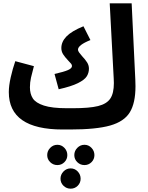

<svg xmlns="http://www.w3.org/2000/svg" viewBox="-20 -758 888 1155"><path d="M795 -239Q795 -138 761 -82.5Q727 -27 643 -3Q559 21 401 21H357Q33 21 33 -204Q33 -242 44.5 -293Q56 -344 72 -390L184 -360Q173 -320 166.5 -291Q160 -262 160 -233Q160 -193 177.5 -166Q195 -139 244 -123Q293 -107 382 -107H418Q518 -107 570 -120Q622 -133 643.5 -165Q665 -197 665 -258Q665 -277 664 -287L640 -738H772L794 -279Q795 -265 795 -239ZM413 -361Q413 -368 407.5 -375Q402 -382 390 -394Q371 -414 360 -431Q349 -448 349 -469Q349 -507 380 -539Q411 -571 482 -600L524 -517Q449 -487 449 -459Q449 -452 456.5 -441.5Q464 -431 474 -420Q493 -400 504 -382.5Q515 -365 515 -345Q515 -320 502 -299Q489 -278 449 -258Q409 -238 333 -221L308 -313Q365 -326 389 -336.5Q413 -347 413 -361ZM264 175Q264 150 282 131.5Q300 113 325 113Q350 113 367.5 131.5Q385 150 385 175Q385 200 367.5 217.5Q350 235 325 235Q300 235 282 217.5Q264 200 264 175ZM427 175Q427 150 445 131.5Q463 113 488 113Q513 113 530.5 131.5Q548 150 548 175Q548 200 530.5 217.5Q513 235 488 235Q463 235 445 217.5Q427 200 427 175ZM344 317Q344 292 362 273.5Q380 255 405 255Q430 255 447.5 273.5Q465 292 465 317Q465 342 447.5 359.5Q430 377 405 377Q380 377 362 359.5Q344 342 344 317Z"/></svg>

Font: Noto Sans Arabic Cond
Style: Bold
Weight: 700
Width: 3
Designer: Nadine Chahine
Foundry: Monotype Imaging Inc.
Version: Version 1.001